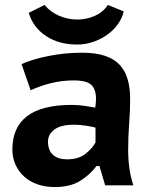

<svg xmlns="http://www.w3.org/2000/svg" viewBox="-20 -748 619 776"><path d="M67 -489Q112 -509 177.5 -522Q243 -535 313 -535Q368 -535 405.5 -522Q443 -509 465 -484.5Q487 -460 496.5 -425.5Q506 -391 506 -349Q506 -298 502 -248Q498 -198 498 -142Q498 -104 503 -68Q508 -32 519 1H405L382 -77H370Q344 -42 304 -17Q264 8 201 8Q163 8 131.5 -3Q100 -14 77.5 -34.5Q55 -55 42.5 -83Q30 -111 30 -144Q30 -233 89.5 -278.5Q149 -324 270 -324Q298 -324 326 -319.5Q354 -315 365 -313Q368 -334 368 -349Q368 -387 349 -405Q330 -423 278 -423Q230 -423 184.5 -411.5Q139 -400 104 -383ZM250 -104Q297 -104 325 -126Q353 -148 366 -172V-232Q361 -234 350.5 -236Q340 -238 327.5 -240Q315 -242 302.5 -243Q290 -244 280 -244Q226 -244 200 -224.5Q174 -205 174 -176Q174 -140 194.5 -122Q215 -104 250 -104ZM160 -728Q183 -700 218.5 -684.5Q254 -669 292 -669Q330 -669 363.5 -684Q397 -699 416 -728L480 -702Q475 -678 459 -654Q443 -630 418 -611Q393 -592 360.5 -580Q328 -568 291 -568Q218 -568 166 -602.5Q114 -637 96 -696Z"/></svg>

Font: PT Sans Caption
Style: Bold
Weight: 700
Designer: A.Korolkova, O.Umpeleva, V.Yefimov
Foundry: ParaType Ltd
Version: Version 2.003W OFL